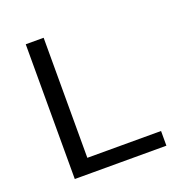

<svg xmlns="http://www.w3.org/2000/svg" viewBox="-119 -766 852 877"><g transform="rotate(-20 307.0 -327.5)"><path d="M98 -655H185V0H98ZM117.9 0V-71.4H543.3V0Z"/></g></svg>

Font: Intel One Mono Light
Style: Regular
Weight: 300
Monospace: yes
Designer: Fred Shallcrass
Foundry: Frere-Jones Type LLC
Version: Version 1.004